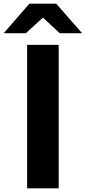

<svg xmlns="http://www.w3.org/2000/svg" viewBox="-76 -1021 464 1041"><path d="M247.8 -841.1 156.7 -925.6 64.4 -841.1H-55.6L83.3 -1001.1H228.9L368.9 -841.1ZM242.2 -777.8V0H71.1V-777.8Z"/></svg>

Font: Paperlogy 8 ExtraBold
Style: Regular
Weight: 800
Designer: redesigned by Lee Juim, glyphs from Gmarket Sans & Montserrat
Foundry: PT&
Version: Version 1.001